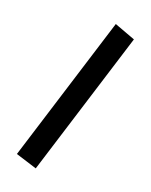

<svg xmlns="http://www.w3.org/2000/svg" viewBox="-109 -737 667 850"><g transform="rotate(15 225.0 -311.5)"><path d="M138 43 41 3 315 -666 410 -621Z"/></g></svg>

Font: Inconsolata SemiCondensed Bold
Style: Regular
Weight: 700
Width: 4
Monospace: yes
Designer: Raph Levien, Cyreal, Brenton Simpson
Foundry: Raph Levien, Cyreal, Google
Version: Version 3.001; ttfautohint (v1.8.2.53-6de2)